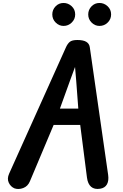

<svg xmlns="http://www.w3.org/2000/svg" viewBox="-20 -1274 828 1296"><path d="M78 -2.5Q52 -13.5 39.2 -40.8Q26.5 -68 41.5 -101.5L424 -952Q435.5 -978.5 450.8 -991.2Q466 -1004 502 -1004Q542 -1004 562.2 -991.8Q582.5 -979.5 586 -956L710 -93.5Q715.5 -54 701.8 -29.5Q688 -5 655.5 0Q617.5 6 595 -13.2Q572.5 -32.5 567 -75.5L521.5 -430.5H342L182 -50.5Q168 -16.5 136.8 -4.8Q105.5 7 78 -2.5ZM384.5 -541H508.5L494.5 -727.5L486.5 -822L452.5 -729.5ZM651.5 -1099Q621 -1099 598.2 -1121.8Q575.5 -1144.5 575.5 -1176.5Q575.5 -1208 597.5 -1231Q619.5 -1254 651.5 -1254Q682.5 -1254 706.2 -1232Q730 -1210 730 -1176.5Q730 -1144.5 707 -1121.8Q684 -1099 651.5 -1099ZM409 -1099Q378.5 -1099 355.8 -1121.8Q333 -1144.5 333 -1176.5Q333 -1208 355 -1231Q377 -1254 409 -1254Q440 -1254 463.8 -1232Q487.5 -1210 487.5 -1176.5Q487.5 -1144.5 464.2 -1121.8Q441 -1099 409 -1099Z"/></svg>

Font: Edu NSW ACT Cursive
Style: Regular
Weight: 400
Designer: Tina and Corey Anderson, Eben Sorkin, Mirko Velimirovic
Foundry: Sorkin Type Co.
Version: Version 2.000